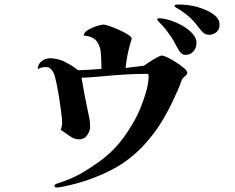

<svg xmlns="http://www.w3.org/2000/svg" viewBox="-20 -810 1040 850"><path d="M809 -488Q809 -481 800 -473.5Q791 -466 787 -460Q784 -455 781.5 -447.5Q779 -440 777 -434Q771 -421 765.5 -407.5Q760 -394 753 -380Q731 -331 703.5 -284Q676 -237 641 -195Q568 -106 472 -57Q376 -8 265 15Q257 16 249 18Q241 20 233 20Q230 20 225.5 19Q221 18 221 14Q221 9 224.5 6.5Q228 4 232 3Q245 -1 257 -5.5Q269 -10 282 -15Q317 -29 349.5 -48.5Q382 -68 413 -90Q471 -131 508 -176.5Q545 -222 579 -283Q592 -307 605.5 -341Q619 -375 628.5 -410.5Q638 -446 638 -472Q638 -479 636.5 -481Q635 -483 628 -483Q576 -483 524 -479.5Q472 -476 420 -471Q400 -470 380.5 -468Q361 -466 341 -466Q347 -429 354 -392Q361 -355 369 -318Q373 -302 376 -284.5Q379 -267 379 -250Q379 -230 366 -211.5Q353 -193 330 -193Q309 -193 287.5 -208.5Q266 -224 249 -235Q255 -252 255 -269Q255 -282 251 -313.5Q247 -345 241 -382Q235 -419 228.5 -449Q222 -479 217 -488Q211 -499 204 -506Q197 -513 183 -513Q173 -513 164 -511Q155 -509 147 -503Q147 -525 163.5 -538.5Q180 -552 201 -552Q236 -552 267.5 -536Q299 -520 326 -499Q379 -501 429 -505V-512Q429 -545 426.5 -575.5Q424 -606 408 -627.5Q392 -649 350 -653Q352 -667 369.5 -677.5Q387 -688 407.5 -694.5Q428 -701 440 -701Q447 -701 466.5 -694Q486 -687 508.5 -677Q531 -667 547 -656.5Q563 -646 563 -640Q563 -637 562 -634Q561 -631 560 -628Q542 -570 536 -509Q556 -512 576.5 -514Q597 -516 617 -519Q624 -524 640.5 -535Q657 -546 673.5 -555Q690 -564 697 -564Q704 -564 722 -555.5Q740 -547 760 -534Q780 -521 794.5 -508.5Q809 -496 809 -488ZM850 -620Q850 -599 836.5 -583Q823 -567 801 -567Q791 -567 783 -574Q775 -581 770 -590Q759 -611 747.5 -631Q736 -651 721 -670Q712 -683 701.5 -694Q691 -705 680 -717Q676 -721 676 -724Q676 -728 679.5 -728.5Q683 -729 685 -729Q704 -729 731.5 -720.5Q759 -712 786 -697Q813 -682 831.5 -662Q850 -642 850 -620ZM952 -701Q952 -680 938.5 -668Q925 -656 905 -656Q889 -656 878.5 -666.5Q868 -677 859 -689Q839 -717 814.5 -738Q790 -759 760 -776Q759 -777 756 -779Q753 -781 753 -783Q753 -788 759 -789Q765 -790 769 -790Q812 -790 851 -780Q869 -775 892.5 -765Q916 -755 934 -739Q952 -723 952 -701Z"/></svg>

Font: Kaisei HarunoUmi
Style: Bold
Weight: 700
Designer: Font-Kai, 金井和夫
Foundry: KAZUO KANAI
Version: Version 5.003